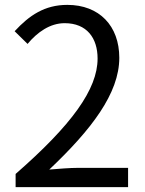

<svg xmlns="http://www.w3.org/2000/svg" viewBox="-20 -767 595 787"><path d="M44 0H505V-79H302C265 -79 220 -75 182 -72C354 -235 469 -384 469 -530C469 -661 387 -747 256 -747C163 -747 100 -704 40 -639L93 -587C133 -635 185 -672 245 -672C336 -672 380 -611 380 -527C380 -401 274 -255 44 -54Z"/></svg>

Font: Noto Sans T Chinese Regular
Style: Regular
Weight: 400
Designer: Ryoko NISHIZUKA (kana & ideographs); Paul D. Hunt (Latin, Greek & Cyrillic); Wenlong ZHANG (bopomofo); Sandoll Communica
Foundry: Adobe Systems Incorporated
Version: Version 1.000;PS 1;hotconv 1.0.78;makeotf.lib2.5.61930